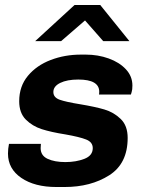

<svg xmlns="http://www.w3.org/2000/svg" viewBox="-20 -740 579 770"><path d="M511 -397Q511 -380 508 -371Q505 -362 505 -361H377Q378 -365 378 -372Q378 -421 294 -421Q249 -421 221.5 -407.5Q194 -394 194 -371Q194 -349 219.5 -340Q245 -331 301 -322Q361 -312 398.5 -301Q436 -290 464 -263Q492 -236 492 -187Q492 -84 418 -37Q344 10 239 10H206Q119 10 65.5 -26.5Q12 -63 12 -124Q12 -143 16 -163H144L143 -146Q143 -116 171 -103Q199 -90 242 -90Q285 -90 318.5 -103Q352 -116 352 -146Q352 -170 325.5 -180.5Q299 -191 242 -201Q185 -210 147.5 -222Q110 -234 83.5 -260.5Q57 -287 57 -334Q57 -394 92 -436Q127 -478 183.5 -499.5Q240 -521 304 -521H324Q373 -521 416 -505.5Q459 -490 485 -462Q511 -434 511 -397ZM499 -575H394L321 -658L225 -575H121L279 -720H382Z"/></svg>

Font: Chivo
Style: Bold Italic
Weight: 700
Italic angle: -8.05°
Designer: Hector Gatti
Foundry: Omnibus-Type
Version: Version 1.007